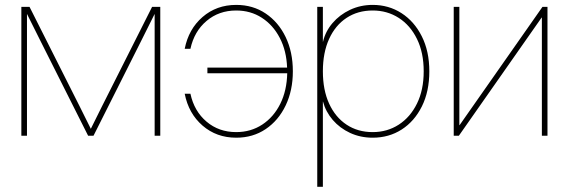

<svg xmlns="http://www.w3.org/2000/svg" viewBox="-20 -543 2275 768"><path d="M65.4 0V-515.6H98.1L298.8 -117.2Q310.1 -94.7 321 -72.5Q332 -50.3 343.3 -27.8Q354.5 -50.3 365.5 -72.5Q376.5 -94.7 387.7 -117.2L588.4 -515.6H621.1V0H598.6V-487.3Q570.8 -431.2 542.5 -375L354 0H332.5L144 -375Q115.7 -431.2 87.9 -487.3V0Z M924.8 7.8Q846.2 7.8 790.3 -40.5Q734.4 -88.9 718.8 -168H741.7Q756.8 -98.1 806.2 -56.4Q855.5 -14.6 924.8 -14.6Q983.4 -14.6 1029.1 -44.7Q1074.7 -74.7 1101.1 -127.7Q1127.4 -180.7 1128.9 -250H809.6V-272.5H1128.4Q1126 -339.8 1099.1 -391.4Q1072.3 -442.9 1027.3 -471.9Q982.4 -501 924.8 -501Q855.5 -501 806.2 -459.2Q756.8 -417.5 741.7 -347.7H718.8Q734.4 -426.8 790.3 -475.1Q846.2 -523.4 924.8 -523.4Q991.7 -523.4 1042.7 -489Q1093.8 -454.6 1122.6 -394.8Q1151.4 -335 1151.4 -257.8Q1151.4 -181.2 1122.6 -121.1Q1093.8 -61 1042.7 -26.6Q991.7 7.8 924.8 7.8Z M1249 204.1V-515.6H1271.5V-376H1272Q1281.7 -417.5 1310.1 -450.7Q1338.4 -483.9 1380.1 -503.7Q1421.9 -523.4 1470.7 -523.4Q1534.7 -523.4 1585.9 -490.5Q1637.2 -457.5 1667.2 -397.7Q1697.3 -337.9 1697.3 -257.8Q1697.3 -177.2 1667.5 -117.4Q1637.7 -57.6 1586.7 -24.9Q1535.6 7.8 1470.7 7.8Q1421.9 7.8 1380.6 -11.2Q1339.4 -30.3 1311 -63.2Q1282.7 -96.2 1272 -136.7H1271.5V204.1ZM1470.7 -14.6Q1528.8 -14.6 1575 -44.4Q1621.1 -74.2 1647.9 -128.7Q1674.8 -183.1 1674.8 -257.8Q1674.8 -332.5 1647.9 -387.2Q1621.1 -441.9 1575 -471.4Q1528.8 -501 1470.7 -501Q1411.1 -501 1366.2 -471.4Q1321.3 -441.9 1296.4 -387.2Q1271.5 -332.5 1271.5 -257.8Q1271.5 -183.1 1296.4 -128.7Q1321.3 -74.2 1366.2 -44.4Q1411.1 -14.6 1470.7 -14.6Z M2169.9 0H2147.5V-472.7H2146.5L1815.4 0H1794.9V-515.6H1817.4V-42.5H1818.4L2149.9 -515.6H2169.9Z"/></svg>

Font: Inter Display Thin
Style: Regular
Weight: 100
Designer: Rasmus Andersson
Foundry: rsms
Version: Version 4.000;git-a52131595